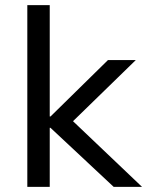

<svg xmlns="http://www.w3.org/2000/svg" viewBox="-20 -725 571 745"><path d="M86 0V-705H173V-273H176L399 -492H507L242 -234L243 -274L531 0H421L176 -229H173V0Z"/></svg>

Font: Nunito Sans 9pt
Style: Regular
Weight: 400
Version: Version 3.101;gftools[0.9.27]